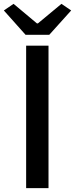

<svg xmlns="http://www.w3.org/2000/svg" viewBox="-38 -973 388 993"><path d="M97.2 0V-736.8H212.9V0ZM94.2 -793 -18.1 -918.9 32.2 -953.1 152.8 -852.1H158.2L279.8 -953.1L330.1 -918.9L216.8 -793Z"/></svg>

Font: Source Han Sans CN Medium
Style: Regular
Weight: 500
Designer: Ryoko NISHIZUKA  (kana, bopomofo & ideographs); Paul D. Hunt (Latin, Greek & Cyrillic); Sandoll Communications , Soo-you
Foundry: Adobe
Version: Version 2.004;hotconv 1.0.118;makeotfexe 2.5.65603